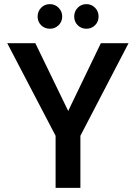

<svg xmlns="http://www.w3.org/2000/svg" viewBox="-20 -909 658 929"><path d="M249 0V-252L15 -700H151L326 -339H294L468 -700H602L369 -252V0ZM222 -770Q196 -770 179 -787Q162 -804 162 -829Q162 -854 179 -871.5Q196 -889 222 -889Q246 -889 263.5 -871.5Q281 -854 281 -829Q281 -804 263.5 -787Q246 -770 222 -770ZM398 -770Q373 -770 356 -787Q339 -804 339 -829Q339 -854 356 -871.5Q373 -889 398 -889Q423 -889 440 -871.5Q457 -854 457 -829Q457 -804 440 -787Q423 -770 398 -770Z"/></svg>

Font: DM Sans 20pt SemiBold
Style: Regular
Weight: 600
Version: Version 4.004;gftools[0.9.30]